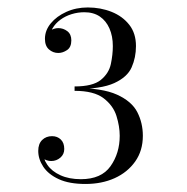

<svg xmlns="http://www.w3.org/2000/svg" viewBox="-20 -932 490 502"><path d="M203.5 -451Q161 -451 133.8 -463.5Q106.5 -476 93.2 -496Q80 -516 80 -537.5Q80 -556 90.2 -566Q100.5 -576 116 -576Q130 -576 139 -567.2Q148 -558.5 148 -542.5Q148 -528.5 137.8 -519.8Q127.5 -511 114 -511Q101.5 -511 91 -518.8Q80.5 -526.5 80.5 -537.5H92Q92 -518 103.8 -501Q115.5 -484 138 -473.8Q160.5 -463.5 191.5 -463.5Q245 -463.5 269 -497.5Q293 -531.5 293 -577Q293 -601.5 284.5 -628.8Q276 -656 250.8 -675.2Q225.5 -694.5 175 -694.5V-702Q247.5 -702 286 -684.5Q324.5 -667 339 -638.8Q353.5 -610.5 353.5 -577Q353.5 -538 333.5 -509.8Q313.5 -481.5 279.8 -466.2Q246 -451 203.5 -451ZM175 -699V-706Q222.5 -706 243.5 -723Q264.5 -740 269.8 -764.5Q275 -789 275 -811.5Q275 -837.5 266.2 -857.5Q257.5 -877.5 241 -888.8Q224.5 -900 200.5 -900Q183.5 -900 167.2 -895Q151 -890 138 -880.5Q125 -871 117.5 -858.2Q110 -845.5 110 -830.5H98.5Q98.5 -844 109.8 -851.2Q121 -858.5 132.5 -858.5Q145.5 -858.5 156 -850.5Q166.5 -842.5 166.5 -826.5Q166.5 -808.5 155.2 -801Q144 -793.5 132.5 -793.5Q118.5 -793.5 108 -802.8Q97.5 -812 97.5 -830.5Q97.5 -852.5 112.8 -871Q128 -889.5 153.5 -901Q179 -912.5 209.5 -912.5Q243 -912.5 271.8 -901Q300.5 -889.5 318 -867.2Q335.5 -845 335.5 -811.5Q335.5 -781.5 324.2 -756Q313 -730.5 278.8 -714.8Q244.5 -699 175 -699Z"/></svg>

Font: Bodoni Moda SC 11pt
Style: Regular
Weight: 400
Version: Version 2.005